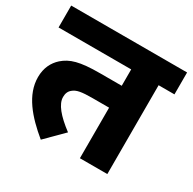

<svg xmlns="http://www.w3.org/2000/svg" viewBox="-143 -769 938 934"><g transform="rotate(30 325.5 -302.5)"><path d="M562 -499H651V-622H0V-499H408V-407H286C172 -407 124 -392 84 -357C54 -330 34 -292 34 -240C34 -141 107 -58 198 17L295 -80C226 -132 188 -177 188 -217C188 -237 194 -252 208 -263C227 -279 253 -284 317 -284H408V0H562Z"/></g></svg>

Font: Noto Sans Devanagari UI ExtraBold
Style: Regular
Weight: 800
Designer: Jelle Bosma - Monotype Design Team
Foundry: Monotype Imaging Inc.
Version: Version 2.003